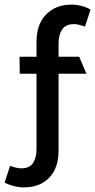

<svg xmlns="http://www.w3.org/2000/svg" viewBox="-20 -722 414 836"><path d="M65 -475 66 -401H139V-73Q139 -36 124 -12.5Q109 11 72 11Q61 11 47.5 7.5Q34 4 24 0L0 73Q9 78 23 83Q37 88 53 91Q69 94 82 94Q131 94 165 74.5Q199 55 217 19.5Q235 -16 235 -64V-401H356L325 -475H235V-533Q235 -570 250.5 -593.5Q266 -617 302 -617Q313 -617 326.5 -613.5Q340 -610 350 -606L374 -680Q366 -686 352 -691Q338 -696 323 -699Q308 -702 293 -702Q245 -702 210.5 -682Q176 -662 157.5 -626.5Q139 -591 139 -542V-475Z"/></svg>

Font: Catamaran Medium
Style: Regular
Weight: 500
Designer: Pria Ravichandran
Version: Version 2.000